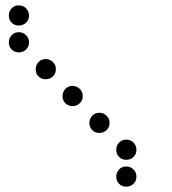

<svg xmlns="http://www.w3.org/2000/svg" viewBox="-20 -708 640 715"><path d="M49 -688Q34 -688 23.5 -677Q13 -666 13 -651V-649Q13 -634 23.5 -623.5Q34 -613 49 -613H51Q66 -613 77 -623.5Q88 -634 88 -649V-651Q88 -666 77 -677Q66 -688 51 -688ZM49 -588Q34 -588 23.5 -577Q13 -566 13 -551V-549Q13 -534 23.5 -523.5Q34 -513 49 -513H51Q66 -513 77 -523.5Q88 -534 88 -549V-551Q88 -566 77 -577Q66 -588 51 -588ZM149 -488Q134 -488 123.5 -477Q113 -466 113 -451V-449Q113 -434 123.5 -423.5Q134 -413 149 -413H151Q166 -413 177 -423.5Q188 -434 188 -449V-451Q188 -466 177 -477Q166 -488 151 -488ZM249 -388Q234 -388 223.5 -377Q213 -366 213 -351V-349Q213 -334 223.5 -323.5Q234 -313 249 -313H251Q266 -313 277 -323.5Q288 -334 288 -349V-351Q288 -366 277 -377Q266 -388 251 -388ZM349 -288Q334 -288 323.5 -277Q313 -266 313 -251V-249Q313 -234 323.5 -223.5Q334 -213 349 -213H351Q366 -213 377 -223.5Q388 -234 388 -249V-251Q388 -266 377 -277Q366 -288 351 -288ZM449 -188Q434 -188 423.5 -177Q413 -166 413 -151V-149Q413 -134 423.5 -123.5Q434 -113 449 -113H451Q466 -113 477 -123.5Q488 -134 488 -149V-151Q488 -166 477 -177Q466 -188 451 -188ZM449 -88Q434 -88 423.5 -77Q413 -66 413 -51V-49Q413 -34 423.5 -23.5Q434 -13 449 -13H451Q466 -13 477 -23.5Q488 -34 488 -49V-51Q488 -66 477 -77Q466 -88 451 -88Z"/></svg>

Font: Doto Rounded
Style: Bold
Weight: 700
Monospace: yes
Version: Version 1.000